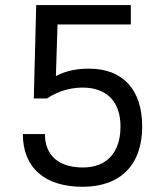

<svg xmlns="http://www.w3.org/2000/svg" viewBox="-20 -713 626 743"><path d="M299.8 9.8C446.3 9.8 530.3 -75.2 530.3 -223.6C530.3 -365.7 455.6 -447.3 324.7 -447.3C281.7 -447.3 239.3 -440.9 196.3 -418.9L202.6 -618.2H486.3V-693.4H120.1L110.8 -332H161.6C204.6 -359.9 250.5 -374 300.3 -374C393.1 -374 446.3 -319.3 446.3 -223.6C446.3 -122.6 393.1 -64.9 300.8 -64.9C206.5 -64.9 153.8 -112.3 153.8 -194.3H68.4C68.4 -64.5 152.3 9.8 299.8 9.8Z"/></svg>

Font: Cascadia Mono PL SemiLight
Style: Regular
Weight: 350
Monospace: yes
Designer: Aaron Bell
Foundry: Saja Typeworks
Version: Version 2404.023